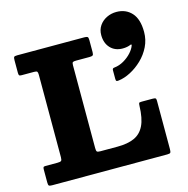

<svg xmlns="http://www.w3.org/2000/svg" viewBox="-119 -955 1050 1070"><g transform="rotate(-15 405.5 -420.0)"><path d="M531.5 -737.5Q531.5 -691 558 -662.8Q584.5 -634.5 628.5 -634.5Q642.5 -634.5 653.8 -636.8Q665 -639 673 -642.5Q677 -644.5 679.5 -643.8Q682 -643 681 -639Q674.5 -619 655.5 -598Q636.5 -577 610.5 -562Q584.5 -547 556.5 -544Q550.5 -543.5 547.2 -541Q544 -538.5 544 -531.5V-482Q544 -471.5 547.5 -469Q551 -466.5 560.5 -468Q594 -472 630 -490.8Q666 -509.5 697.2 -539.5Q728.5 -569.5 747.8 -608.8Q767 -648 767 -693Q767 -767 733.5 -803.8Q700 -840.5 646 -840.5Q616 -840.5 589.8 -827.8Q563.5 -815 547.5 -791.8Q531.5 -768.5 531.5 -737.5ZM117 -636.5Q131.5 -636.5 135 -632Q138.5 -627.5 138.5 -613V-138.5Q138.5 -122 133.5 -117.8Q128.5 -113.5 112.5 -113.5H42.5Q33 -113.5 30.8 -109.8Q28.5 -106 28.5 -96V-22.5Q28.5 -7.5 32.5 -3.8Q36.5 0 50.5 0H715Q730.5 0 733.8 -4.8Q737 -9.5 737 -25V-304Q737 -315.5 733 -318.2Q729 -321 717 -321H653.5Q640 -321 638 -317.5Q636 -314 635.5 -301Q633.5 -229.5 613.8 -188.8Q594 -148 555.8 -130.8Q517.5 -113.5 458.5 -113.5H359.5Q343.5 -113.5 339.8 -118Q336 -122.5 336 -138.5V-616.5Q336 -630.5 340.8 -633.5Q345.5 -636.5 359.5 -636.5H436.5Q450.5 -636.5 455.5 -640Q460.5 -643.5 460.5 -658.5V-728Q460.5 -743 455.8 -746.5Q451 -750 437 -750H50Q35 -750 31.8 -745.8Q28.5 -741.5 28.5 -726.5V-655Q28.5 -643.5 31.5 -640Q34.5 -636.5 45.5 -636.5Z"/></g></svg>

Font: Besley ExtraBold
Style: Regular
Weight: 800
Designer: Owen Earl
Foundry: indestructible type*
Version: Version 2.001